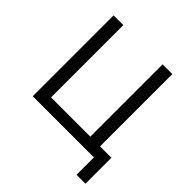

<svg xmlns="http://www.w3.org/2000/svg" viewBox="-221 -860 1172 1172"><g transform="rotate(45 365.0 -274.0)"><path d="M621 0H93V-698H177V-74H516V-698H600V-74H698V150H621Z"/></g></svg>

Font: IBM Plex Sans
Style: Regular
Weight: 400
Designer: Mike Abbink, Paul van der Laan, Pieter van Rosmalen
Foundry: Bold Monday
Version: Version 3.005